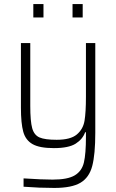

<svg xmlns="http://www.w3.org/2000/svg" viewBox="-20 -722 573 945"><path d="M96 197V156Q188 162 239 162Q313 162 348 141Q383 120 393 77.5Q403 35 403 -49V-71H399Q387 -37 352.5 -15Q318 7 245 7Q175 7 140.5 -12.5Q106 -32 94.5 -73.5Q83 -115 83 -192V-510H129V-201Q129 -125 138.5 -91Q148 -57 174.5 -45.5Q201 -34 259 -34Q327 -34 358 -60Q389 -86 396 -127.5Q403 -169 403 -246V-510H449V-69Q449 38 434 95Q419 152 376 177.5Q333 203 247 203Q174 203 96 197ZM144 -636V-702H194V-636ZM337 -636V-702H387V-636Z"/></svg>

Font: Saira Semi Condensed ExtraLight
Style: Regular
Weight: 200
Width: 4
Designer: Hector Gatti with collaboration of the Omnibus-Type team
Foundry: Omnibus-Type
Version: Version 1.001; ttfautohint (v1.8)